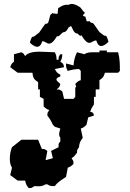

<svg xmlns="http://www.w3.org/2000/svg" viewBox="-20 -769 660 977"><path d="M532 -557C526 -572 526 -588 512 -588C511 -588 512 -587 511 -587L486 -606C464 -637 454 -653 451 -653C450 -653 450 -653 450 -651C439 -655 438 -658 438 -660V-661C438 -662 423 -659 421 -661C415 -683 415 -685 413 -685H411C409 -685 407 -686 401 -691C401 -691 414 -705 413 -705C411 -705 409 -706 407 -708L389 -731C371 -744 356 -749 345 -749C338 -749 332 -747 328 -744C325 -745 322 -745 319 -745C308 -745 294 -740 276 -727L273 -699C271 -697 253 -701 251 -701C250 -701 249 -702 248 -703C231 -687 239 -702 228 -662C226 -660 226 -658 226 -657V-656C226 -654 225 -651 214 -647C214 -649 214 -649 213 -649C210 -649 201 -634 179 -603L154 -584C153 -584 153 -583 152 -583C138 -583 138 -568 132 -553C136 -547 154 -531 169 -531C180 -531 189 -539 195 -559H197C209 -559 218 -547 230 -547C240 -547 253 -556 271 -586C272 -584 273 -584 275 -584C283 -584 296 -605 303 -605C318 -605 326 -624 330 -631L331 -630C333 -632 337 -633 339 -637C340 -635 341 -635 342 -634L343 -635C347 -628 356 -599 371 -599C379 -599 387 -579 394 -590C412 -560 424 -551 434 -551C446 -551 456 -563 468 -563H470C476 -543 484 -535 495 -535C510 -535 528 -551 532 -557ZM335 -238C347 -232 344 -237 344 -219H325ZM41 -20 89 -58H174L193 -11C210 -11 207 -10 221 -1L212 46L249 36L240 -1L278 -20V-27C278 -38 278 -40 287 -49V-68C282 -75 281 -81 281 -87C281 -95 284 -103 287 -115L259 -124L249 -134C241 -153 234 -164 221 -181C221 -198 222 -195 231 -209C218 -213 213 -217 202 -228V-266L183 -276V-314H174V-351C152 -365 148 -373 145 -399H70L32 -427C38 -443 38 -445 51 -455V-493L89 -503C100 -497 98 -499 108 -484C123 -502 152 -506 182 -506C210 -506 238 -503 259 -503C267 -487 267 -483 268 -465H278C278 -482 278 -479 287 -493H297C296 -474 295 -471 287 -455C303 -445 302 -445 306 -427L259 -418C268 -401 270 -398 287 -389V-380C273 -375 267 -370 267 -365C267 -359 275 -352 287 -342C283 -325 282 -326 268 -314C285 -314 283 -313 297 -304L306 -266H354L363 -276V-323C370 -330 369 -323 363 -342C374 -353 378 -357 391 -361V-408L382 -418C361 -417 344 -414 325 -408C316 -424 316 -427 316 -446L354 -436C356 -461 361 -481 372 -503L410 -493C421 -502 437 -503 453 -503H486V-512H524V-503H581C590 -471 590 -441 590 -408L581 -399H514C507 -377 505 -374 486 -361V-314H467V-276H458V-238C449 -224 444 -216 439 -200C455 -196 454 -197 458 -181L429 -172L420 -134C409 -123 404 -119 391 -115L401 -68C388 -49 384 -43 382 -20C373 -6 372 -9 372 8C361 22 359 27 344 36C353 50 354 48 354 65C343 76 338 80 325 84L316 131C294 146 274 157 259 178C240 178 234 178 221 169H212C200 177 188 179 173 179C167 179 161 178 155 178C141 187 143 188 126 188C114 173 112 169 108 150H70L32 122L41 84C33 73 30 56 30 39C30 18 34 -4 41 -20Z"/></svg>

Font: GNUTypewriter
Style: Standard
Weight: 400
Version: Version 001.000